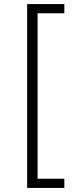

<svg xmlns="http://www.w3.org/2000/svg" viewBox="-20 -770 391 940"><path d="M113 -750H295V-705H164V105H295V150H113Z"/></svg>

Font: Synthetic Light
Style: Regular
Weight: 300
Designer: Santiago Orozco
Foundry: Typemade
Version: Version 2.000; ttfautohint (v1.8.4.7-5d5b)